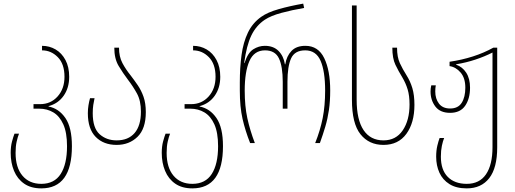

<svg xmlns="http://www.w3.org/2000/svg" viewBox="-20 -790 2841 1060"><path d="M208 250Q151 250 113.5 224Q76 198 57.5 153.5Q39 109 39 54Q39 18 46.5 -9.5Q54 -37 60 -52H85Q78 -35 72 -8.5Q66 18 66 54Q66 135 104 180Q142 225 208 225Q280 225 315 170.5Q350 116 350 17Q350 -58 329.5 -103.5Q309 -149 274.5 -169.5Q240 -190 197 -190H165V-215H201Q260 -215 298 -257.5Q336 -300 336 -366Q336 -437 299 -474.5Q262 -512 212 -512V-537Q253 -537 287 -517Q321 -497 341.5 -458.5Q362 -420 362 -366Q362 -305 331.5 -261.5Q301 -218 248 -204V-202Q305 -191 341 -138.5Q377 -86 377 17Q377 250 208 250Z M624 10Q552 10 508.5 -34Q465 -78 465 -165Q465 -188 468.5 -209Q472 -230 477 -248H502Q498 -231 495 -210.5Q492 -190 492 -165Q492 -83 530 -49Q568 -15 624 -15Q688 -15 723 -55.5Q758 -96 758 -174Q758 -234 736 -274Q714 -314 687 -349Q659 -386 635 -426Q611 -466 611 -527H637Q637 -477 656 -441.5Q675 -406 701 -374Q721 -348 740.5 -319.5Q760 -291 772.5 -255.5Q785 -220 785 -171Q785 -79 739 -34.5Q693 10 624 10Z M1042 250Q985 250 947.5 224Q910 198 891.5 153.5Q873 109 873 54Q873 18 880.5 -9.5Q888 -37 894 -52H919Q912 -35 906 -8.5Q900 18 900 54Q900 135 938 180Q976 225 1042 225Q1114 225 1149 170.5Q1184 116 1184 17Q1184 -58 1163.5 -103.5Q1143 -149 1108.5 -169.5Q1074 -190 1031 -190H999V-215H1035Q1094 -215 1132 -257.5Q1170 -300 1170 -366Q1170 -437 1133 -474.5Q1096 -512 1046 -512V-537Q1087 -537 1121 -517Q1155 -497 1175.5 -458.5Q1196 -420 1196 -366Q1196 -305 1165.5 -261.5Q1135 -218 1082 -204V-202Q1139 -191 1175 -138.5Q1211 -86 1211 17Q1211 250 1042 250Z M1361 0Q1334 -68 1319 -134Q1304 -200 1304 -290V-335Q1304 -417 1313.5 -486.5Q1323 -556 1348.5 -609.5Q1374 -663 1422 -697Q1457 -722 1518.5 -739.5Q1580 -757 1654 -770L1659 -746Q1593 -735 1534 -719Q1475 -703 1442 -681Q1394 -649 1367.5 -594Q1341 -539 1328 -442H1330Q1348 -499 1378.5 -518Q1409 -537 1442 -537Q1490 -537 1518 -508.5Q1546 -480 1553 -435H1555Q1562 -480 1589 -508.5Q1616 -537 1666 -537Q1737 -537 1770 -469Q1803 -401 1803 -290Q1803 -231 1796 -183Q1789 -135 1776 -91Q1763 -47 1746 0H1720Q1748 -70 1761.5 -138Q1775 -206 1775 -290Q1775 -396 1750 -454Q1725 -512 1665 -512Q1607 -512 1587 -467.5Q1567 -423 1567 -338V-190H1541V-338Q1541 -423 1520 -467.5Q1499 -512 1443 -512Q1383 -512 1357 -453Q1331 -394 1331 -290Q1331 -204 1345.5 -137.5Q1360 -71 1387 0Z M2097 10Q2017 10 1970 -49Q1923 -108 1923 -239V-760H1949V-240Q1949 -129 1987 -72Q2025 -15 2097 -15Q2166 -15 2203.5 -70.5Q2241 -126 2241 -213Q2241 -262 2230.5 -296.5Q2220 -331 2201 -363Q2180 -397 2163 -432.5Q2146 -468 2146 -527H2172Q2172 -475 2187.5 -441.5Q2203 -408 2224 -375Q2245 -342 2256.5 -303.5Q2268 -265 2268 -211Q2268 -112 2223.5 -51Q2179 10 2097 10Z M2557 250Q2499 250 2461.5 226.5Q2424 203 2406 163.5Q2388 124 2388 75Q2388 41 2394.5 14Q2401 -13 2407 -28H2432Q2425 -11 2419.5 15Q2414 41 2414 75Q2414 148 2452 186.5Q2490 225 2557 225Q2627 225 2663 172.5Q2699 120 2699 22V-500Q2656 -478 2604.5 -461Q2553 -444 2498 -435V-433Q2533 -421 2554 -388.5Q2575 -356 2575 -306Q2575 -245 2548 -206Q2521 -167 2465 -167Q2410 -167 2383.5 -202Q2357 -237 2357 -285Q2357 -302 2361 -319H2386Q2383 -304 2383 -285Q2383 -245 2403.5 -218Q2424 -191 2465 -191Q2509 -191 2529 -222.5Q2549 -254 2549 -306Q2549 -359 2523 -389.5Q2497 -420 2462 -425V-449Q2530 -459 2591 -478.5Q2652 -498 2704 -527H2725V23Q2725 137 2681 193.5Q2637 250 2557 250Z"/></svg>

Font: Noto Sans Georgian Condensed Thin
Style: Regular
Weight: 100
Width: 3
Designer: Monotype Design Team, Akaki Razmadze
Foundry: Google LLC
Version: Version 2.005; ttfautohint (v1.8.4.7-5d5b)